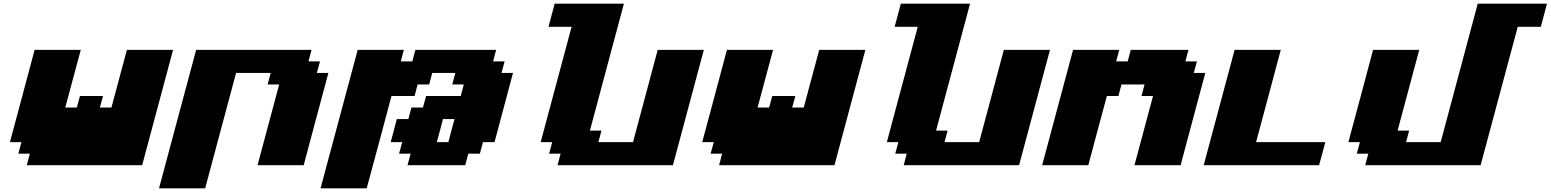

<svg xmlns="http://www.w3.org/2000/svg" viewBox="-20 -895 8399 1040"><path d="M125 0H750Q777.8 -104 833.7 -312.3Q889.6 -520.5 917.5 -625H667.5L583.5 -312.5H521L538.1 -375H413.1L396 -312.5H333.5L417.5 -625H167.5Q145.5 -542 100.8 -375Q56.2 -208 33.7 -125H96.2L79.1 -62.5H141.6Z M841.3 125H1091.3Q1119.1 20.5 1175 -187.5Q1231 -395.5 1258.8 -500H1446.3L1429.7 -437.5H1492.2L1375 0H1625Q1647 -83 1691.7 -250Q1736.3 -417 1758.8 -500H1696.3L1713.4 -562.5H1650.9L1667.5 -625H1042.5Q1008.8 -500 941.9 -250Q875 0 841.3 125Z M1716.3 125H1966.3Q1988.8 42 2033.7 -124.8Q2078.6 -291.5 2100.6 -375H2225.6L2242.2 -437.5H2304.7L2321.3 -500H2446.3L2429.7 -437.5H2492.2L2475.6 -375H2288.1L2271 -312.5H2208.5L2191.9 -250H2129.4Q2124 -229 2113 -187.3Q2102.1 -145.5 2096.2 -125H2158.7L2141.6 -62.5H2204.1L2187.5 0H2500L2516.6 -62.5H2579.1L2596.2 -125H2658.7Q2675.3 -187.5 2708.7 -312.5Q2742.2 -437.5 2758.8 -500H2696.3L2713.4 -562.5H2650.9L2667.5 -625H2230L2213.4 -562.5H2150.9L2167.5 -625H1917.5Q1883.8 -500 1816.9 -250Q1750 0 1716.3 125ZM2408.7 -125H2346.2Q2352.1 -145.5 2363 -187.3Q2374 -229 2379.4 -250H2441.9Q2436 -229 2425 -187.3Q2414.1 -145.5 2408.7 -125Z M3000 0H3625Q3652.8 -104 3708.7 -312.3Q3764.6 -520.5 3792.5 -625H3542.5Q3520.5 -542 3475.8 -375.2Q3431.2 -208.5 3408.7 -125H3221.2L3237.8 -187.5H3175.3L3359.4 -875H2984.4Q2979 -854 2967.8 -812.5Q2956.5 -771 2951.2 -750H3076.2Q3048.3 -646 2992.4 -437.5Q2936.5 -229 2908.7 -125H2971.2L2954.1 -62.5H3016.6Z M3875 0H4500Q4527.8 -104 4583.7 -312.3Q4639.6 -520.5 4667.5 -625H4417.5L4333.5 -312.5H4271L4288.1 -375H4163.1L4146 -312.5H4083.5L4167.5 -625H3917.5Q3895.5 -542 3850.8 -375Q3806.2 -208 3783.7 -125H3846.2L3829.1 -62.5H3891.6Z M4875 0H5500Q5527.8 -104 5583.7 -312.3Q5639.6 -520.5 5667.5 -625H5417.5Q5395.5 -542 5350.8 -375.2Q5306.2 -208.5 5283.7 -125H5096.2L5112.8 -187.5H5050.3L5234.4 -875H4859.4Q4854 -854 4842.8 -812.5Q4831.5 -771 4826.2 -750H4951.2Q4923.3 -646 4867.4 -437.5Q4811.5 -229 4783.7 -125H4846.2L4829.1 -62.5H4891.6Z M6125 0H6375Q6397 -83 6441.7 -250Q6486.3 -417 6508.8 -500H6446.3L6463.4 -562.5H6400.9L6417.5 -625H6105L6088.4 -562.5H6025.9L6042.5 -625H5792.5Q5764.6 -520.5 5708.7 -312.3Q5652.8 -104 5625 0H5875Q5891.6 -62.5 5925 -187.5Q5958.5 -312.5 5975.6 -375H6038.1L6054.7 -437.5H6179.7L6163.1 -375H6225.6Q6209 -312.5 6175.3 -187.5Q6141.6 -62.5 6125 0Z M6500 0H7125Q7130.9 -21 7142.1 -62.5Q7153.3 -104 7158.7 -125H6783.7Q6806.2 -208.5 6850.8 -375.2Q6895.5 -542 6917.5 -625H6667.5Q6639.6 -520.5 6583.7 -312.3Q6527.8 -104 6500 0Z M7375 0H8000L8201.2 -750H8326.2Q8331.5 -770.5 8342.8 -812.5Q8354 -854.5 8359.4 -875H7984.4L7783.7 -125H7596.2L7612.8 -187.5H7550.3L7667.5 -625H7417.5Q7395.5 -542 7350.8 -375Q7306.2 -208 7283.7 -125H7346.2L7329.1 -62.5H7391.6Z"/></svg>

Font: Faithful 32x
Style: BoldOblique
Weight: 400
Foundry: Faithful Resource Pack
Version: Version 1.0; January 27, 2023